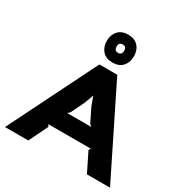

<svg xmlns="http://www.w3.org/2000/svg" viewBox="-243 -1333 1486 1534"><g transform="rotate(30 499.5 -566.0)"><path d="M388.2 -345.2H611.8L591.8 -362.8L529.8 -488.8L500 -570.8L470.2 -488.8L409.2 -362.8ZM535.2 -1002.9Q535.2 -1042 500 -1042Q465.8 -1042 465.8 -1002.9Q465.8 -964.8 500 -964.8Q535.2 -964.8 535.2 -1002.9ZM583 -810.1 983.9 0H771L684.1 -174.8L695.8 -192.9H303.2L314.9 -174.8L230 0H15.1L418 -810.1ZM625 -1002.9Q625 -947.3 592.5 -911.1Q560.1 -875 500 -875Q439.9 -875 407.5 -911.1Q375 -947.3 375 -1002.9Q375 -1059.6 407.5 -1095.7Q439.9 -1131.8 500 -1131.8Q560.1 -1131.8 592.5 -1095.9Q625 -1060.1 625 -1002.9Z"/></g></svg>

Font: Sinkin Sans 800 Black
Style: Regular
Weight: 900
Designer: Keith Bates
Foundry: K-Type
Version: Sinkin Sans (version 1.0)  by Keith Bates   •   © 2014   www